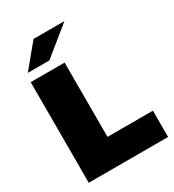

<svg xmlns="http://www.w3.org/2000/svg" viewBox="-215 -1037 1047 1157"><g transform="rotate(-30 308.5 -458.5)"><path d="M57 0V-700H293V-183H609V0ZM70 -757 202 -917H417L220 -757Z"/></g></svg>

Font: Montserrat Thin Black
Style: Regular
Weight: 900
Version: Version 9.000